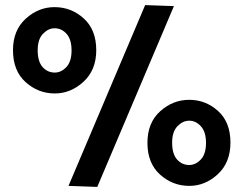

<svg xmlns="http://www.w3.org/2000/svg" viewBox="-20 -730 957 754"><path d="M663 -706 362 4 249 0 550 -710ZM31 -533Q31 -611 81 -656.5Q131 -702 194 -702Q260 -702 309 -657.5Q358 -613 358 -533Q358 -455 308 -409Q258 -363 195 -363Q130 -363 80.5 -407.5Q31 -452 31 -533ZM128 -533Q128 -488 147.5 -466.5Q167 -445 195 -445Q220 -445 240.5 -466.5Q261 -488 261 -532Q261 -575 241.5 -597Q222 -619 194 -619Q170 -619 149 -597.5Q128 -576 128 -533ZM559 -169Q559 -248 609 -293Q659 -338 723 -338Q788 -338 836.5 -294Q885 -250 885 -170Q885 -92 835.5 -46Q786 0 723 0Q658 0 608.5 -44.5Q559 -89 559 -169ZM656 -170Q656 -125 675.5 -103.5Q695 -82 723 -82Q748 -82 768.5 -103.5Q789 -125 789 -169Q789 -212 769 -234Q749 -256 723 -256Q698 -256 677 -234.5Q656 -213 656 -170Z"/></svg>

Font: Palanquin SemiBold
Style: Regular
Weight: 600
Designer: Pria Ravichandran
Version: Version 1.0.4